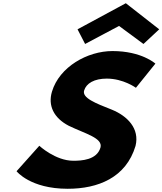

<svg xmlns="http://www.w3.org/2000/svg" viewBox="-20 -1157 1008 1192"><path d="M461.4 -975 508.4 -884 719 -996 870.7 -884 968.4 -975 761.2 -1137ZM678.4 -840C522.8 -840 348.7 -742 302.6 -588C276.9 -502 312.8 -425 407.1 -376C508 -327 621.4 -300 603.5 -240C580.4 -163 484.9 -159 435.2 -159C323.9 -159 224.1 -252 224.1 -252L82.8 -94C82.8 -94 167.2 15 400.1 15C588.8 15 762.4 -54 821.4 -251C848.2 -359 770.5 -437 674.8 -476C573 -516 488.5 -549 502.3 -595C515.8 -640 565.6 -669 643 -669C745.9 -669 823.8 -612 823.8 -612L944.7 -762C944.7 -762 859.9 -840 678.4 -840Z"/></svg>

Font: Hussar
Style: BdSuprExtOblThree
Weight: 700
Foundry: Cannot Into Space Fonts
Version: Version 2.00